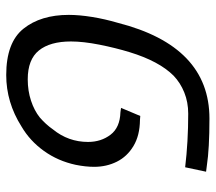

<svg xmlns="http://www.w3.org/2000/svg" viewBox="-58 -622 690 614"><g transform="rotate(-90 287.0 -315.0)"><path d="M64.5 1.5 44.9 -1 59.1 -67.9Q140.6 -58.1 230.5 -58.1Q267.1 -58.1 298.1 -70.6Q329.1 -83 352.1 -105Q398.4 -151.4 427.2 -245.6Q440.9 -290.5 451.2 -342.3Q461.4 -394 461.4 -433.1Q461.4 -500 432.6 -535.6Q403.8 -571.3 340.3 -571.3Q303.7 -571.3 272 -560.8Q240.2 -550.3 218.3 -532.7Q195.8 -513.2 180.2 -490.7Q140.1 -441.4 140.1 -378.4Q140.1 -336.9 163.1 -306.6Q186 -276.4 234.9 -274.9L249 -272.9L223.1 -211.4L210.4 -212.4Q160.6 -212.9 127 -233.2Q93.3 -253.4 76.9 -286.4Q60.5 -319.3 60.5 -358.9Q60.5 -386.2 66.9 -418Q79.1 -474.6 111.3 -519.5Q143.6 -564.5 189.5 -591.3Q266.6 -640.1 354 -640.1Q458 -640.1 502.2 -585Q546.4 -529.8 546.4 -439.9Q546.4 -406.7 539.8 -365.7Q533.2 -324.7 521 -283.2Q446.3 9.8 214.8 9.8Q118.7 9.8 64.5 1.5Z"/></g></svg>

Font: Viking Open Sans
Style: Italic
Weight: 400
Italic angle: -12°
Foundry: Ascender Corporation
Version: Version 2.000